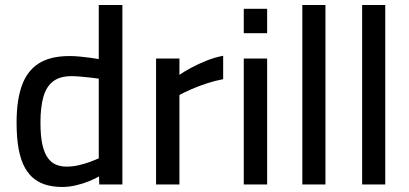

<svg xmlns="http://www.w3.org/2000/svg" viewBox="-20 -734 1626 764"><path d="M228 10Q197 10 169 3Q141 -4 118.5 -20.5Q96 -37 79.5 -66Q63 -95 54.5 -139.5Q46 -184 46 -247Q46 -335 67 -393.5Q88 -452 134 -481.5Q180 -511 257 -511Q275 -511 297 -509Q319 -507 340 -504Q361 -501 373 -499V-714H467V0H375L374 -32Q359 -23 334.5 -13Q310 -3 282 3.5Q254 10 228 10ZM245 -71Q269 -71 293 -76.5Q317 -82 338.5 -90Q360 -98 373 -104V-421Q362 -423 342.5 -425Q323 -427 302.5 -429Q282 -431 265 -431Q218 -431 191 -410Q164 -389 152.5 -348Q141 -307 141 -247Q141 -191 149 -157Q157 -123 171.5 -104Q186 -85 205 -78Q224 -71 245 -71Z M601 0V-501H694V-436Q712 -449 740 -464Q768 -479 801.5 -492.5Q835 -506 868 -512V-419Q836 -413 802.5 -402Q769 -391 740.5 -378.5Q712 -366 694 -356V0Z M950 0V-501H1043V0ZM950 -602V-699H1043V-602Z M1183 0V-714H1275V0Z M1421 0V-714H1513V0Z"/></svg>

Font: Cairo Play SemiBold
Style: Regular
Weight: 600
Designer: Mohamed Gaber, Accademia di Belle Arti di Urbino
Foundry: Kief Type Foundry, Accademia di Belle Arti di Urbino
Version: Version 3.130;gftools[0.9.24]